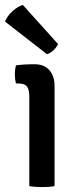

<svg xmlns="http://www.w3.org/2000/svg" viewBox="-28 -759 318 783"><path d="M194.5 0Q184 2 170.8 3Q157.5 4 143.5 4Q129.5 4 116 3Q102.5 2 91.5 0V-366.5Q91.5 -393 82.2 -405.8Q73 -418.5 48.5 -418.5H37Q32.5 -437 32.5 -455Q32.5 -464 33.5 -473.2Q34.5 -482.5 37 -492.5Q56 -495 72.8 -496Q89.5 -497 100.5 -497H113.5Q151.5 -497 173 -473.2Q194.5 -449.5 194.5 -408.5ZM65 -739Q42.5 -731.5 21.5 -712Q0.5 -692.5 -7.5 -671L163.5 -538Q177.5 -542 190 -553.8Q202.5 -565.5 208.5 -579.5Z"/></svg>

Font: Signika Light
Style: Regular
Weight: 400
Version: Version 2.003;gftools[0.9.32]